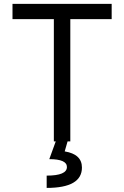

<svg xmlns="http://www.w3.org/2000/svg" viewBox="-20 -713 626 968"><path d="M251.5 0V-616.7H43V-693.4H543V-616.7H334.5V0ZM215.3 234.4V172.4Q317.4 172.4 317.4 128.9Q317.4 89.4 228.5 89.4L264.6 -9.8L320.8 -0.5L306.2 50.3Q393.1 64.5 393.1 131.8Q393.1 234.4 215.3 234.4Z"/></svg>

Font: CaskaydiaMono NF SemiLight
Style: Regular
Weight: 350
Designer: Aaron Bell
Foundry: Saja Typeworks
Version: Version 2111.001; ttfautohint (v1.8.4);Nerd Fonts 3.1.1